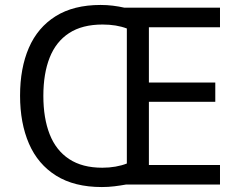

<svg xmlns="http://www.w3.org/2000/svg" viewBox="-20 -745 968 775"><path d="M386 -725Q412 -725 436 -722Q460 -719 482 -714H868V-635H581V-412H849V-334H581V-79H868V0H488Q466 4 441.5 7Q417 10 391 10Q280 10 206.5 -36Q133 -82 97 -165Q61 -248 61 -359Q61 -470 96.5 -552Q132 -634 204.5 -679.5Q277 -725 386 -725ZM394 -646Q312 -646 259 -611.5Q206 -577 180.5 -512.5Q155 -448 155 -358Q155 -268 180.5 -203Q206 -138 259 -103Q312 -68 393 -68Q421 -68 446.5 -72.5Q472 -77 492 -85V-630Q471 -638 446.5 -642Q422 -646 394 -646Z"/></svg>

Font: Noto Sans Cham
Style: Regular
Weight: 400
Designer: Monotype Design Team
Foundry: Monotype Imaging Inc.
Version: Version 2.002